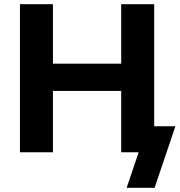

<svg xmlns="http://www.w3.org/2000/svg" viewBox="-20 -725 859 914"><path d="M583 169 640 0H561V-124H815L716 169ZM75 0V-705H232V-422H557V-705H714V0H557V-292H232V0Z"/></svg>

Font: Nunito Sans 11pt ExtraBold
Style: Regular
Weight: 800
Version: Version 3.101;gftools[0.9.27]